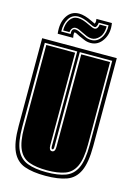

<svg xmlns="http://www.w3.org/2000/svg" viewBox="-116 -803 607 875"><g transform="rotate(15 188.0 -366.0)"><path d="M188 11Q127 11 88.5 -3Q50 -17 31 -57.5Q12 -98 12 -176V-591H364V-176Q364 -98 345 -57.5Q326 -17 287 -3Q248 11 188 11ZM188 -6Q243 -6 278 -19Q313 -32 330 -68.5Q347 -105 347 -176V-574H194V-127Q194 -114 188 -114Q182 -114 182 -127V-574H29V-176Q29 -106 46 -69.5Q63 -33 98.5 -19.5Q134 -6 188 -6ZM188 -15Q138 -15 104.5 -27Q71 -39 54.5 -74Q38 -109 38 -176V-566H174V-129Q174 -105 188 -105Q203 -105 203 -129V-566H339V-176Q339 -109 322.5 -74Q306 -39 272.5 -27Q239 -15 188 -15ZM230 -627Q213 -627 198.5 -633.5Q184 -640 174 -644Q164 -649 158.5 -652Q153 -655 148 -655Q147 -655 146 -650.5Q145 -646 148 -629H75Q69 -679 89 -711Q109 -743 146 -743Q172 -743 209 -725Q219 -720 226 -717Q227 -719 228.5 -724Q230 -729 228 -740H301Q309 -694 287.5 -660.5Q266 -627 230 -627ZM230 -641Q257 -641 274 -665.5Q291 -690 289 -726H243Q240 -702 230 -702Q223 -702 203 -712Q170 -729 146 -729Q118 -729 102.5 -705Q87 -681 88 -643H132Q130 -669 148 -669Q155 -669 163 -665.5Q171 -662 181 -657Q191 -652 203 -646.5Q215 -641 230 -641ZM230 -648Q217 -648 205.5 -653Q194 -658 184 -663Q174 -668 165 -672Q156 -676 148 -676Q138 -676 132 -668.5Q126 -661 125 -650H95Q95 -682 109 -702Q123 -722 146 -722Q160 -722 174 -717Q188 -712 200 -706Q209 -702 217 -698.5Q225 -695 230 -695Q239 -695 243.5 -702Q248 -709 249 -719H282Q282 -684 265.5 -666Q249 -648 230 -648Z"/></g></svg>

Font: Alumni Sans Collegiate One SC
Style: Regular
Weight: 400
Designer: Robert E. Leuschke
Foundry: Robert E. Leuschke
Version: Version 1.100